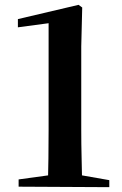

<svg xmlns="http://www.w3.org/2000/svg" viewBox="-20 -772 506 794"><path d="M57 0V-30L188 -48H312L432 -27V2ZM178 0Q181 -118 181 -235V-676L54 -659V-693L305 -752L320 -741L316 -580V-235Q316 -177 317.5 -117.5Q319 -58 320 0Z"/></svg>

Font: Noto Serif TC
Style: Bold
Weight: 700
Designer: Ryoko NISHIZUKA 西塚涼子 (kana & ideographs); Frank Grießhammer (Latin, Greek & Cyrillic); Wenlong ZHANG 张文龙 (bopomofo); San
Foundry: Adobe
Version: Version 2.002-H1;hotconv 1.1.0;makeotfexe 2.6.0